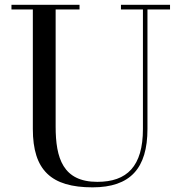

<svg xmlns="http://www.w3.org/2000/svg" viewBox="-20 -770 766 804"><path d="M28 -750V-730.5H117.5V-230C117.5 -57 194.5 14.5 367.5 14.5C525.5 14.5 597.5 -65 597.5 -230V-730.5H692V-750H486.5V-730.5H578.5V-230C578.5 -73 511.5 -8.5 387.5 -8.5C243.5 -8.5 213 -108 213 -240V-730.5H313V-750Z"/></svg>

Font: Bodoni* 11
Style: Regular
Weight: 400
Version: Version 2.3